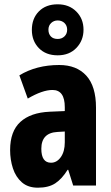

<svg xmlns="http://www.w3.org/2000/svg" viewBox="-20 -862 518 892"><path d="M255 -560Q336 -560 381 -510.5Q426 -461 426 -362V0H320L297 -73H294Q268 -31 237 -10.5Q206 10 156 10Q110 10 81.5 -15Q53 -40 40 -80Q27 -120 27 -165Q27 -252 74.5 -295.5Q122 -339 211 -343L281 -346V-364Q281 -444 224 -444Q177 -444 109 -404L70 -512Q149 -560 255 -560ZM247 -249Q172 -245 172 -171Q172 -106 217 -106Q244 -106 262.5 -132Q281 -158 281 -201V-251ZM248 -605Q193 -605 160.5 -638.5Q128 -672 128 -723Q128 -776 160.5 -809Q193 -842 248 -842Q301 -842 334.5 -808.5Q368 -775 368 -724Q368 -674 335 -639.5Q302 -605 248 -605ZM248 -681Q267 -681 279.5 -693Q292 -705 292 -724Q292 -743 279.5 -755Q267 -767 248 -767Q230 -767 217.5 -755Q205 -743 205 -724Q205 -705 216 -693Q227 -681 248 -681Z"/></svg>

Font: Noto Sans Ethiopic ExtraCondensed ExtraBold
Style: Regular
Weight: 800
Width: 2
Designer: Monotype Design Team
Foundry: Monotype Imaging Inc.
Version: Version 2.102; ttfautohint (v1.8.4.7-5d5b)